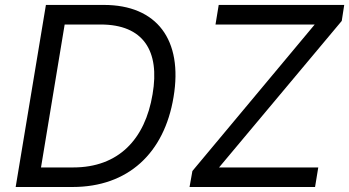

<svg xmlns="http://www.w3.org/2000/svg" viewBox="-20 -747 1395 767"><path d="M269.9 0C491.5 0 636.4 -134.9 673.3 -359.4C711.6 -588.1 606.5 -727.3 394.9 -727.3H163.4L42.6 0ZM143.8 -78.1 238.3 -649.1H382.1C552.6 -649.1 619.3 -544 589.5 -370.7C559.7 -190.3 453.1 -78.1 272.7 -78.1ZM737.2 0H1238.6L1251.4 -78.1H855.1L1345.2 -663.4L1355.1 -727.3H853.7L840.9 -649.1H1237.2L748.6 -63.9Z"/></svg>

Font: Margiela Sans
Style: Italic
Weight: 400
Italic angle: -9.39999°
Designer: Stefan Endress, Andreas Faust
Version: Version 1.100;FEAKit 1.0